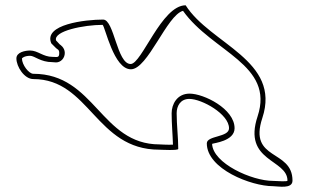

<svg xmlns="http://www.w3.org/2000/svg" viewBox="-20 -743 1169 726"><path d="M174 -579 192 -561C197 -556 204 -556 204 -543C204 -523 196 -528 178 -528C143 -528 123 -552 94 -552C76 -552 42 -546 42 -522C42 -491 72 -444 106 -444C319 -444 342 -177 582 -177C587 -177 654 -173 654 -180C654 -224 648 -270 648 -315C648 -342 662 -369 696 -369C743 -369 846 -312 846 -258C846 -223 762 -231 762 -201C762 -104 930 -39 1012 -39C1031 -39 1086 -27 1086 -60C1086 -180 918 -134 972 -297C1044 -515 775 -576 682 -723C591 -723 516 -501 474 -501C422 -501 412 -669 370 -669C303 -669 143 -651 174 -579ZM1012 -59C933 -59 785 -125 782 -199C787 -202 867 -209 867 -258C867 -332 750 -389 697 -389C649 -389 629 -348 629 -315C629 -274 633 -233 634 -196C613 -195 588 -197 583 -197C361 -197 339 -464 106 -464C89 -464 63 -498 63 -522C63 -523 72 -532 94 -532C111 -532 133 -508 178 -508C183 -508 186 -507 192 -507C209 -507 225 -522 225 -543C225 -564 206 -575 206 -575L192 -590C181 -626 298 -649 368 -649C378 -641 410 -481 475 -481C539 -481 611 -686 672 -702C783 -546 1019 -499 954 -303C897 -131 1067 -142 1067 -60C1067 -55 1025 -59 1012 -59Z"/></svg>

Font: CISF Camouflage Kit
Style: OuLn
Weight: 400
Designer: Robert Jablonski, Jasper
Foundry: Cannot Into Space Fonts
Version: Version 1.27